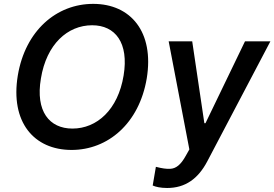

<svg xmlns="http://www.w3.org/2000/svg" viewBox="-20 -757 1403 982"><path d="M730.5 -355.8C769.5 -593.4 648.8 -737.2 456.7 -737.2C269.2 -737.2 109.4 -600.9 71 -370.7C32 -133.5 152.7 9.9 346.2 9.9C532 9.9 691.8 -125.7 730.5 -355.8ZM189.3 -355.8C217.7 -530.5 325.3 -627.8 451.3 -627.8C569.6 -627.8 639.9 -538.4 612.2 -370.7C583.5 -196 475.9 -99.4 350.5 -99.4C232.6 -99.4 160.5 -187.5 189.3 -355.8ZM761 191.8C775.2 198.5 801.5 204.5 834.9 204.5C927.9 204.5 993.3 157 1039.8 68.9L1362.9 -545.5H1233L1030.9 -126.8H1025.2L963.1 -545.5H842.7L948.5 7.1L930 40.1C904.1 86.6 880 105.1 849.8 106.5C828.1 106.9 811.1 104.8 777.3 96.2Z"/></svg>

Font: Magic Ui Pro Semi Bold
Style: Italic
Weight: 600
Italic angle: -9.39999°
Designer: Stefan Endress, Andreas Faust
Version: Version 1.000;FEAKit 1.0